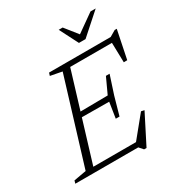

<svg xmlns="http://www.w3.org/2000/svg" viewBox="-232 -1027 1124 1198"><g transform="rotate(-30 330.0 -428.0)"><path d="M258.5 -646 175 -662 181.5 -682.5H324L116 0H-23.5L-17.5 -20.5L72 -36.5ZM613.5 -662.5 633 -647H272L283.5 -682.5H625.5L669 -708H684L642.5 -505.5L617.5 -505ZM455.5 29 430 0H75L86.5 -35.5H463L422.5 -21L557.5 -186.5L580 -181.5L473 29ZM425 -225H398L415.5 -337.5L194 -339L205 -373.5L427 -376L478.5 -487.5H505L462 -356ZM633.5 -883.5 483 -749.5H435.5L367 -883.5H395.5L473.5 -785.5H457.5L596 -883.5Z"/></g></svg>

Font: Newsreader Light
Style: Italic
Weight: 300
Italic angle: -17°
Designer: Hugues Gentile
Foundry: Production Type
Version: Version 1.003